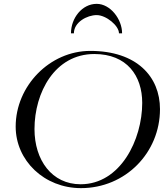

<svg xmlns="http://www.w3.org/2000/svg" viewBox="-20 -972 847 992"><path d="M398.4 0C627.9 0 806.6 -182.6 806.6 -408.2C806.6 -575.7 687 -709 446.3 -709C237.3 -709 61 -528.3 61 -317.9C61 -142.6 208.5 0 398.4 0ZM396.5 -20C248.5 -20 158.2 -144 158.2 -305.2C158.2 -493.7 263.2 -692.9 467.3 -692.9C636.2 -692.9 714.8 -580.1 714.8 -440.4C714.8 -250 602.1 -20 396.5 -20ZM479.5 -952.1C404.3 -952.1 346.7 -878.9 346.7 -799.8H361.8C361.8 -857.9 430.7 -894 479.5 -894C528.3 -894 594.7 -839.4 594.7 -799.8H610.8C610.8 -872.6 550.3 -952.1 479.5 -952.1Z"/></svg>

Font: Cardo
Style: Italic
Weight: 400
Designer: David J. Perry
Foundry: David J. Perry
Version: Version 0.99